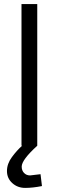

<svg xmlns="http://www.w3.org/2000/svg" viewBox="-20 -712 286 938"><path d="M85 0V-692H162V0Q86 69 86 102Q86 121 97.5 133Q109 145 127 145L178 139L185 197Q140 206 103 206Q66 206 40 182.5Q14 159 14 123.5Q14 88 38.5 55Q63 22 88 0Z"/></svg>

Font: Titillium Web
Style: Regular
Weight: 400
Version: Version 1.001;PS 57.000;hotconv 1.0.70;makeotf.lib2.5.55311